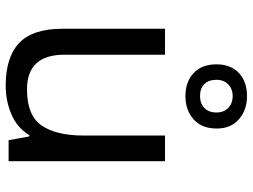

<svg xmlns="http://www.w3.org/2000/svg" viewBox="-124 -732 867 658"><g transform="rotate(90 309.0 -403.5)"><path d="M79 -185V-536H168V-191Q168 -63 287 -63Q376 -63 410.5 -113Q445 -163 445 -257V-536H533V0H461L448 -71H444Q418 -29 372 -9.5Q326 10 274 10Q177 10 128 -36Q79 -82 79 -185ZM310 -606Q261 -606 231 -634Q201 -662 201 -712Q201 -762 231 -789.5Q261 -817 310 -817Q357 -817 389 -789.5Q421 -762 421 -713Q421 -662 389.5 -634Q358 -606 310 -606ZM310 -656Q335 -656 350.5 -671Q366 -686 366 -712Q366 -738 350 -753Q334 -768 310 -768Q286 -768 270 -753Q254 -738 254 -712Q254 -686 268.5 -671Q283 -656 310 -656Z"/></g></svg>

Font: BC Sans
Style: Regular
Weight: 400
Designer: Monotype Design Team
Province of B.C.
Foundry: Monotype Imaging Inc.
Version: Version 2.000;GOOG;noto-source:20170915:90ef993387c0